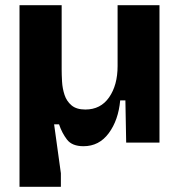

<svg xmlns="http://www.w3.org/2000/svg" viewBox="-20 -548 696 738"><path d="M55 170V-528H217V-281Q217 -261 218.5 -234.5Q220 -208 228 -183.5Q236 -159 255 -143Q274 -127 308 -127Q367 -127 399.5 -174Q432 -221 432 -294V-528H593V0H465L462 -162H442Q435 -86 398 -36Q361 14 301 14Q257 14 237.5 -11.5Q218 -37 207 -70H188L214 118V170Z"/></svg>

Font: Bricolage Grotesque 10pt ExtraBold
Style: Regular
Weight: 800
Designer: Mathieu Triay
Foundry: Atelier Triay
Version: Version 1.000; ttfautohint (v1.8.4.7-5d5b);gftools[0.9.32]